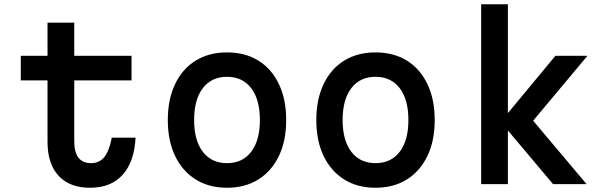

<svg xmlns="http://www.w3.org/2000/svg" viewBox="-20 -868 2840 905"><path d="M330 -761V-605H600V-489H330V-202Q330 -99 409 -99Q449 -99 472 -128Q495 -157 507 -219H619Q613 -105 558 -44Q503 17 405 17Q308 17 256 -39.5Q204 -96 204 -199V-489H78V-605H204V-761Z M1050 17Q965 17 902.5 -22Q840 -61 805.5 -132.5Q771 -204 771 -302Q771 -400 805.5 -472Q840 -544 902.5 -582.5Q965 -621 1050 -621Q1135 -621 1197.5 -582.5Q1260 -544 1294.5 -472Q1329 -400 1329 -302Q1329 -204 1294.5 -132.5Q1260 -61 1197.5 -22Q1135 17 1050 17ZM1050 -99Q1123 -99 1164 -152.5Q1205 -206 1205 -302Q1205 -399 1164 -452.5Q1123 -506 1050 -506Q977 -506 936 -452.5Q895 -399 895 -302Q895 -206 936 -152.5Q977 -99 1050 -99Z M1750 17Q1665 17 1602.5 -22Q1540 -61 1505.5 -132.5Q1471 -204 1471 -302Q1471 -400 1505.5 -472Q1540 -544 1602.5 -582.5Q1665 -621 1750 -621Q1835 -621 1897.5 -582.5Q1960 -544 1994.5 -472Q2029 -400 2029 -302Q2029 -204 1994.5 -132.5Q1960 -61 1897.5 -22Q1835 17 1750 17ZM1750 -99Q1823 -99 1864 -152.5Q1905 -206 1905 -302Q1905 -399 1864 -452.5Q1823 -506 1750 -506Q1677 -506 1636 -452.5Q1595 -399 1595 -302Q1595 -206 1636 -152.5Q1677 -99 1750 -99Z M2248 0V-848H2374V-335L2598 -605H2749L2493 -299L2745 0H2587L2374 -253V0Z"/></svg>

Font: Martian Mono Medium
Style: Regular
Weight: 500
Monospace: yes
Designer: Roman Shamin
Foundry: Evil Martians
Version: Version 1.000; ttfautohint (v1.8.4.7-5d5b)